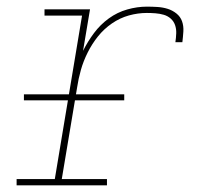

<svg xmlns="http://www.w3.org/2000/svg" viewBox="-20 -558 640 578"><path d="M30 0V-19H145L227 -511H114V-530H251L230 -405Q244 -433 263 -458.5Q282 -484 307.5 -502.5Q333 -521 363 -529.5Q393 -538 422 -538Q438 -538 454 -537Q470 -536 484.5 -531.5Q499 -527 511 -517.5Q523 -508 528 -494Q533 -480 532 -463.5Q531 -447 529 -431H508Q510 -444 510.5 -457.5Q511 -471 507 -482.5Q503 -494 494 -502Q485 -510 473 -513.5Q461 -517 448 -518Q435 -519 422 -519Q395 -519 368 -511.5Q341 -504 317 -487.5Q293 -471 275 -448.5Q257 -426 244 -400Q231 -374 223.5 -347.5Q216 -321 212 -294L166 -19H302V0ZM52 -256V-274H354V-256Z"/></svg>

Font: Iosevka Curly Slab ThExObl
Style: Regular
Weight: 100
Width: 7
Italic angle: -9°
Monospace: yes
Designer: Belleve Invis
Foundry: Belleve Invis
Version: Version 11.1.0; ttfautohint (v1.8.3)